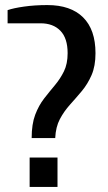

<svg xmlns="http://www.w3.org/2000/svg" viewBox="-20 -730 427 758"><path d="M105 -185Q105 -240 119 -277Q133 -314 154.5 -341.5Q176 -369 197 -394Q218 -419 232.5 -448.5Q247 -478 247 -520Q247 -579 218.5 -608.5Q190 -638 140 -638H10V-690Q33 -698 75 -704Q117 -710 167 -710Q259 -710 308 -661.5Q357 -613 357 -520Q357 -469 341.5 -433.5Q326 -398 303 -370.5Q280 -343 256.5 -317Q233 -291 216.5 -260Q200 -229 198 -185ZM97 8V-108H207V8Z"/></svg>

Font: Cuprum SemiBold
Style: Regular
Weight: 600
Designer: Jovanny Lemonad
Foundry: Jovanny Lemonad
Version: Version 3.000